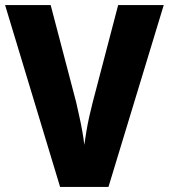

<svg xmlns="http://www.w3.org/2000/svg" viewBox="-20 -734 663 754"><path d="M623 -714 406 0H216L0 -714H179L279 -333Q284 -310 291 -279Q298 -248 303.5 -217Q309 -186 311 -165Q314 -186 319 -216.5Q324 -247 331 -278Q338 -309 344 -332L444 -714Z"/></svg>

Font: Noto Sans Hebrew SemiCondensed ExtraBold
Style: Regular
Weight: 800
Width: 4
Designer: Monotype Design Team
Foundry: Monotype Imaging Inc.
Version: Version 2.004; ttfautohint (v1.8.4.7-5d5b)